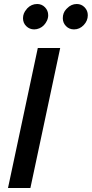

<svg xmlns="http://www.w3.org/2000/svg" viewBox="-20 -940 459 960"><path d="M20 0ZM20 0 169 -700H281L132 0ZM151 -793Q128 -793 111.5 -809Q95 -825 95 -849Q95 -874 113 -894L116 -898Q137 -920 166 -920Q189 -920 205 -903.5Q221 -887 221 -864Q221 -850 215 -837Q209 -824 199.5 -814Q190 -804 177 -798.5Q164 -793 151 -793ZM350 -793Q326 -793 310 -809.5Q294 -826 294 -849Q294 -876 311 -894L315 -898Q336 -920 364 -920Q387 -920 403 -903.5Q419 -887 419 -864Q419 -836 398.5 -814.5Q378 -793 350 -793Z"/></svg>

Font: Rosa Sans Medium
Style: Italic
Weight: 500
Italic angle: -12°
Designer: Pentagram / MCKL
Foundry: Pentagram / MCKL
Version: Version 1.005;September 16, 2019;FontCreator 11.5.0.2425 64-